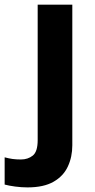

<svg xmlns="http://www.w3.org/2000/svg" viewBox="-84 -566 409 826"><path d="M34.2 240.2Q8.8 240.2 -18.6 236.6Q-45.9 232.9 -64 228V110.8Q-45.9 115.7 -30 117.9Q-14.2 120.1 5.9 120.1Q36.1 120.1 57.1 103.3Q78.1 86.4 78.1 37.1V-545.9H227.1V59.1Q227.1 108.9 208 150.1Q189 191.4 146.5 215.8Q104 240.2 34.2 240.2Z"/></svg>

Font: Wonky
Style: Regular
Weight: 400
Designer: Monotype Design Team
Foundry: Monotype Imaging Inc.
Version: Version 3.000